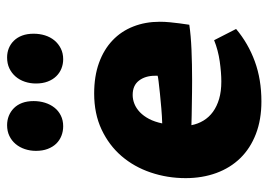

<svg xmlns="http://www.w3.org/2000/svg" viewBox="-126 -608 746 533"><g transform="rotate(-90 246.5 -341.0)"><path d="M166 -182.1Q169.4 -164.1 178.7 -148.7Q188 -133.3 203.1 -122.3Q218.3 -111.3 239 -105.2Q259.8 -99.1 287.1 -99.1Q312 -99.1 343 -103.5Q374 -107.9 401.9 -119.1L433.1 -58.1Q393.1 -24.4 343 -6.1Q293 12.2 231.9 12.2Q181.2 12.2 141.4 -3.2Q101.6 -18.6 74.5 -46.4Q47.4 -74.2 33.2 -113Q19 -151.9 19 -198.2Q19 -249 34.7 -295.2Q50.3 -341.3 80.3 -376.2Q110.4 -411.1 154.1 -431.6Q197.8 -452.1 253.9 -452.1Q301.8 -452.1 338.9 -438.7Q376 -425.3 401.4 -401.1Q426.8 -377 439.9 -343.5Q453.1 -310.1 453.1 -270Q453.1 -256.3 451.7 -241.9Q450.2 -227.5 448.7 -215.3Q446.8 -201.2 444.8 -188Q415.5 -183.6 375.5 -181.9Q335.4 -180.2 290 -180.2Q274.9 -180.2 258.3 -180.4Q241.7 -180.7 225.3 -180.9Q209 -181.2 193.6 -181.4Q178.2 -181.6 166 -182.1ZM250 -345.2Q237.3 -345.2 225.1 -340.3Q212.9 -335.4 202.1 -325.2Q191.4 -314.9 183.3 -299.6Q175.3 -284.2 170.9 -263.2Q189.9 -263.7 212.2 -265.6Q234.4 -267.6 253.9 -269.5Q273.4 -271.5 287.1 -273.2Q300.8 -274.9 303.2 -275.9V-283.2Q303.2 -310.1 289.8 -327.6Q276.4 -345.2 250 -345.2ZM163.1 -538.1Q148.9 -538.1 136.5 -543Q124 -547.9 114.7 -557.4Q105.5 -566.9 100.1 -581.1Q94.7 -595.2 94.7 -613.8Q94.7 -629.9 99.6 -644.5Q104.5 -659.2 113.8 -670.2Q123 -681.2 136.2 -687.5Q149.4 -693.8 166 -693.8Q179.7 -693.8 191.9 -689Q204.1 -684.1 213.4 -674.8Q222.7 -665.5 227.8 -651.9Q232.9 -638.2 232.9 -620.1Q232.9 -603.5 228.3 -588.6Q223.6 -573.7 214.8 -562.5Q206.1 -551.3 192.9 -544.7Q179.7 -538.1 163.1 -538.1ZM349.1 -538.1Q335.4 -538.1 323.2 -543Q311 -547.9 301.8 -557.4Q292.5 -566.9 287.1 -581.1Q281.7 -595.2 281.7 -613.8Q281.7 -629.9 286.6 -644.5Q291.5 -659.2 301 -670.2Q310.5 -681.2 323.7 -687.5Q336.9 -693.8 354 -693.8Q367.7 -693.8 379.6 -689Q391.6 -684.1 400.6 -674.8Q409.7 -665.5 414.8 -651.9Q419.9 -638.2 419.9 -620.1Q419.9 -603.5 415.3 -588.6Q410.6 -573.7 401.4 -562.5Q392.1 -551.3 378.9 -544.7Q365.7 -538.1 349.1 -538.1Z"/></g></svg>

Font: Simonetta
Style: Black
Weight: 900
Designer: Gayaneh Bagdasaryan
Foundry: Brownfox
Version: Version 1.002